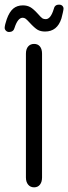

<svg xmlns="http://www.w3.org/2000/svg" viewBox="-24 -793 292 822"><path d="M87 -33Q87 -14 96.5 -2.5Q106 9 122 9Q138 9 147 -2.5Q156 -14 156 -33V-563Q156 -583 147 -594Q138 -605 122 -605Q106 -605 96.5 -594Q87 -583 87 -563ZM248 -756Q248 -763 243 -768Q238 -773 230 -773H228Q210 -773 206 -754Q193 -711 172 -711Q163 -711 157.5 -714.5Q152 -718 138 -734Q119 -755 105.5 -762.5Q92 -770 74 -770Q49 -770 32.5 -756Q16 -742 5 -711Q1 -700 -1.5 -689.5Q-4 -679 -4 -674Q-4 -667 1.5 -661.5Q7 -656 15 -656Q24 -656 30 -660.5Q36 -665 38 -673Q52 -717 73 -717Q80 -717 85.5 -713Q91 -709 102 -697Q124 -673 137 -665.5Q150 -658 169 -658Q221 -658 239 -714Q242 -725 245 -738.5Q248 -752 248 -756Z"/></svg>

Font: Beiruti
Style: Regular
Weight: 400
Version: Version 1.00